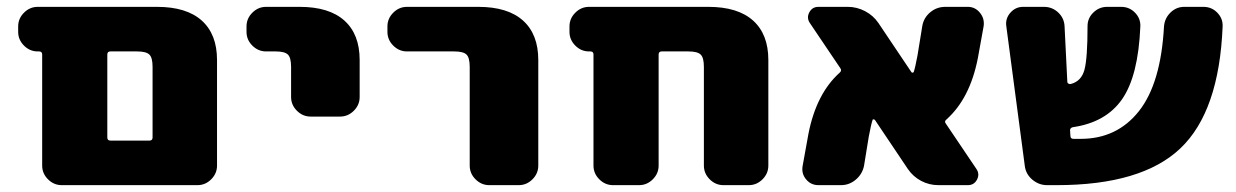

<svg xmlns="http://www.w3.org/2000/svg" viewBox="-20 -540 3606 560"><path d="M425 -139V-345Q425 -372 415.5 -381Q406 -390 380 -390H302Q293 -390 293 -381V-139Q293 -130 302 -130H416Q425 -130 425 -139ZM438 -520Q524 -520 568.5 -480Q613 -440 613 -365V-57Q613 -34 596 -17Q579 0 556 0H293H160Q137 0 120 -17Q103 -34 103 -57V-381Q103 -390 94 -390H90Q67 -390 50 -407Q33 -424 33 -447V-463Q33 -486 50 -503Q67 -520 90 -520Z M854 -520Q940 -520 984.5 -480Q1029 -440 1029 -365V-257Q1029 -234 1012 -217Q995 -200 972 -200H886Q863 -200 846 -217Q829 -234 829 -257V-345Q829 -372 819.5 -381Q810 -390 784 -390H756Q733 -390 716 -407Q699 -424 699 -447V-463Q699 -486 716 -503Q733 -520 756 -520Z M1375 -520Q1461 -520 1505.5 -480Q1550 -440 1550 -365V-57Q1550 -34 1533 -17Q1516 0 1493 0H1407Q1384 0 1367 -17Q1350 -34 1350 -57V-345Q1350 -372 1340.5 -381Q1331 -390 1305 -390H1167Q1144 -390 1127 -407Q1110 -424 1110 -447V-463Q1110 -486 1127 -503Q1144 -520 1167 -520Z M2046 -520Q2132 -520 2176.5 -480Q2221 -440 2221 -365V-57Q2221 -34 2204 -17Q2187 0 2164 0H2090Q2067 0 2050 -17Q2033 -34 2033 -57V-345Q2033 -372 2023.5 -381Q2014 -390 1988 -390H1910Q1901 -390 1901 -381V-57Q1901 -34 1884 -17Q1867 0 1844 0H1768Q1745 0 1728 -17Q1711 -34 1711 -57V-381Q1711 -390 1702 -390H1698Q1675 -390 1658 -407Q1641 -424 1641 -447V-463Q1641 -486 1658 -503Q1675 -520 1698 -520Z M2803 -520Q2824 -520 2838 -503Q2852 -486 2849 -464L2832 -370Q2809 -253 2741 -192Q2733 -186 2739 -179L2828 -47Q2838 -32 2829.5 -16Q2821 0 2803 0H2717Q2690 0 2666.5 -12.5Q2643 -25 2628 -47L2532 -190Q2530 -192 2527.5 -192Q2525 -192 2525 -190Q2521 -179 2514 -142L2500 -56Q2495 -32 2476 -16Q2457 0 2433 0H2367Q2345 0 2331 -17Q2317 -34 2321 -56L2338 -150Q2361 -267 2429 -328Q2436 -334 2431 -341L2342 -473Q2332 -488 2340.5 -504Q2349 -520 2367 -520H2453Q2479 -520 2503 -507.5Q2527 -495 2542 -473L2638 -330Q2639 -328 2641.5 -328Q2644 -328 2645 -330Q2649 -341 2656 -378L2670 -464Q2674 -488 2693 -504Q2712 -520 2737 -520Z M3490 -520Q3514 -520 3530.5 -503Q3547 -486 3546 -463Q3536 -215 3423 -107.5Q3310 0 3062 0H3034Q3010 0 2991 -16Q2972 -32 2969 -56L2915 -464Q2912 -486 2927 -503Q2942 -520 2964 -520H3025Q3049 -520 3066.5 -503.5Q3084 -487 3085 -463L3093 -302Q3093 -298 3096.5 -296Q3100 -294 3103 -295Q3134 -303 3143 -336.5Q3152 -370 3152 -464Q3152 -487 3169 -503.5Q3186 -520 3209 -520H3250Q3274 -520 3290.5 -503Q3307 -486 3306 -463Q3300 -319 3253 -251Q3206 -183 3109 -169Q3101 -167 3101 -160L3102 -144Q3102 -135 3111 -135H3132Q3238 -135 3302 -216Q3366 -297 3375 -463Q3377 -487 3394 -503.5Q3411 -520 3434 -520Z"/></svg>

Font: Rounded Mplus 1c Black
Style: Regular
Weight: 900
Version: Version 1.059.20150529